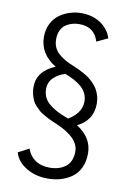

<svg xmlns="http://www.w3.org/2000/svg" viewBox="-91 -762 631 927"><g transform="rotate(10 225.0 -298.5)"><path d="M380.5 -44Q380.5 -3.5 365.8 27Q351 57.5 325.8 75Q300.5 92.5 271.2 100.8Q242 109 209 109Q148.5 109 102.8 80.8Q57 52.5 45.5 9.5L98.5 -18.5Q109.5 15.5 138 35.5Q166.5 55.5 209 55.5Q257 55.5 287.8 31.5Q318.5 7.5 318.5 -43Q318.5 -109 209.5 -156.5Q207 -157.5 189.2 -165.2Q171.5 -173 165 -176.2Q158.5 -179.5 142 -188.8Q125.5 -198 117.8 -204.8Q110 -211.5 98 -224Q86 -236.5 80.2 -248.8Q74.5 -261 70 -278.2Q65.5 -295.5 65.5 -314.5Q65.5 -393 153.5 -429.5Q73 -479 73 -562Q73 -598 87.5 -626.8Q102 -655.5 125.5 -672.2Q149 -689 176.2 -697.5Q203.5 -706 231.5 -706Q287.5 -706 327.2 -679Q367 -652 380.5 -608.5L326 -583Q305.5 -652 231.5 -652Q213.5 -652 197 -647.5Q180.5 -643 165.5 -633Q150.5 -623 141.8 -604.5Q133 -586 133 -560.5Q133 -538.5 141 -520.8Q149 -503 163.8 -490.5Q178.5 -478 190.5 -470.8Q202.5 -463.5 219 -456Q223.5 -454 237.8 -448Q252 -442 262 -437.5Q272 -433 288 -424.2Q304 -415.5 315.5 -407.2Q327 -399 340 -386Q353 -373 361.2 -359.2Q369.5 -345.5 375 -327Q380.5 -308.5 380.5 -288Q380.5 -206.5 304.5 -169Q380.5 -121.5 380.5 -44ZM220 -208Q225 -206 237.2 -201Q249.5 -196 256 -193.5Q283.5 -208.5 301.8 -233Q320 -257.5 320 -288Q320 -311 310 -330Q300 -349 282 -362.8Q264 -376.5 248.5 -384.8Q233 -393 212.5 -401Q211.5 -401.5 209.5 -402.2Q207.5 -403 206.5 -403.5Q174 -394.5 150.5 -372.2Q127 -350 127 -315.5Q127 -293.5 135.5 -275.5Q144 -257.5 159.8 -244.5Q175.5 -231.5 188.5 -224Q201.5 -216.5 220 -208Z"/></g></svg>

Font: League Mono Condensed Light
Style: Regular
Weight: 300
Width: 1
Designer: Tyler Finck
Foundry: The League of Moveable Type / Tyler Finck
Version: Version 2.210